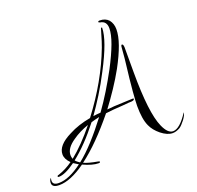

<svg xmlns="http://www.w3.org/2000/svg" viewBox="-334 -824 1192 1162"><g transform="rotate(-20 261.5 -243.5)"><path d="M-144 183Q-190 183 -190 154Q-190 133 -178 124Q-181 133 -181 143Q-181 170 -143 170Q-77 170 9 105Q0 100 -7.5 95Q-15 90 -22 86Q-90 135 -130 135Q-137 135 -137 131Q-137 124 -127 123Q-101 114 -78 102Q-55 90 -34 75Q-64 46 -64 15Q-64 -43 27 -88Q59 -105 94 -116.5Q129 -128 168 -135Q238 -227 291.5 -321.5Q345 -416 381 -511Q385 -520 393.5 -547.5Q402 -575 415 -619Q416 -626 423 -626Q424 -625 424 -624Q424 -544 334 -373Q299 -305 262.5 -246.5Q226 -188 191 -139Q202 -141 214 -142Q226 -143 239 -144Q277 -197 311.5 -253.5Q346 -310 379 -371Q421 -451 442.5 -509.5Q464 -568 464 -606Q464 -652 423 -658Q414 -660 414 -664Q414 -670 425 -670Q461 -670 482 -647Q502 -622 502 -586Q502 -544 482 -487.5Q462 -431 423 -359Q393 -305 358 -252.5Q323 -200 284 -148Q301 -150 329.5 -152Q358 -154 398 -155Q423 -156 436 -156.5Q449 -157 451 -157H450Q450 -157 450 -157Q450 -157 451 -157Q457 -157 457 -154Q457 -145 439 -143Q430 -143 416 -142Q402 -141 384 -139Q348 -137 319.5 -134.5Q291 -132 269 -129Q208 -54 150 4.5Q92 63 36 105Q63 118 125 129Q134 130 134 135Q134 140 124 140Q85 140 26 113Q-72 183 -144 183ZM608 122Q574 122 535 91Q498 61 482 25Q471 1 466 -31.5Q461 -64 461 -106Q461 -132 466.5 -199Q472 -266 485 -373Q486 -380 488.5 -404Q491 -428 494 -469Q495 -487 501 -487Q510 -487 511 -466V-307Q511 -43 554 53Q580 112 614 112Q658 112 713 26Q712 43 692 70Q682 83 672.5 93Q663 103 655 108Q630 122 608 122ZM20 97Q68 59 118.5 3.5Q169 -52 222 -122Q208 -119 194.5 -115.5Q181 -112 168 -108Q123 -50 79 -4.5Q35 41 -7 74Q-2 81 5.5 86.5Q13 92 20 97ZM-15 61Q61 0 142 -100Q113 -90 87 -77Q61 -64 40 -49Q-20 -9 -20 36Q-20 48 -15 61Z"/></g></svg>

Font: Ruthie
Style: Regular
Weight: 400
Designer: Robert E. Leuschke
Foundry: Robert E. Leuschke
Version: Version 1.012